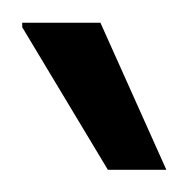

<svg xmlns="http://www.w3.org/2000/svg" viewBox="-20 -744 170 173"><path d="M129.9 -591H77.2L0 -719.5V-723.5H70.5Z"/></svg>

Font: Archivo SemiBold ExtraCondensed
Style: Regular
Weight: 600
Width: 2
Version: Version 2.001